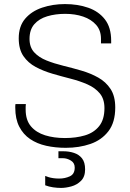

<svg xmlns="http://www.w3.org/2000/svg" viewBox="-20 -716 640 943"><path d="M303 10Q252 10 207 0Q162 -10 128 -33Q94 -56 74.5 -94Q55 -132 55 -187Q55 -191 55 -196Q55 -201 56 -205H107Q106 -198 106 -191.5Q106 -185 106 -178Q106 -126 132 -95.5Q158 -65 201.5 -51.5Q245 -38 299 -38Q353 -38 397 -51Q441 -64 467 -96.5Q493 -129 493 -185Q493 -230 470 -257.5Q447 -285 409.5 -301.5Q372 -318 327 -329.5Q282 -341 237.5 -354Q193 -367 155.5 -387Q118 -407 95 -440.5Q72 -474 72 -528Q72 -587 103.5 -624Q135 -661 187 -678.5Q239 -696 299 -696Q362 -696 413.5 -678Q465 -660 495.5 -620.5Q526 -581 526 -516V-503H476V-525Q476 -567 452 -594Q428 -621 388.5 -634.5Q349 -648 300 -648Q252 -648 212 -636Q172 -624 148.5 -597Q125 -570 125 -525Q125 -484 148 -459Q171 -434 208.5 -419Q246 -404 291 -393Q336 -382 380.5 -369Q425 -356 462.5 -335Q500 -314 523 -279Q546 -244 546 -188Q546 -115 512.5 -71.5Q479 -28 424 -9Q369 10 303 10ZM280 207Q261 207 240.5 204Q220 201 202 194V148Q209 151 218.5 154Q228 157 241.5 159Q255 161 271 161Q299 161 323 150Q347 139 347 107Q347 84 328 72.5Q309 61 289 61H267V27H292Q319 27 343.5 35Q368 43 383 62Q398 81 398 116Q398 152 378 172Q358 192 330.5 199.5Q303 207 280 207Z"/></svg>

Font: Chivo Mono Thin
Style: Regular
Weight: 250
Designer: Hector Gatti
Foundry: Omnibus-Type
Version: Version 1.008